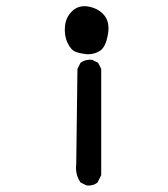

<svg xmlns="http://www.w3.org/2000/svg" viewBox="-20 -599 540 616"><path d="M257.8 -3.9 238.3 -13.7Q220.7 -39.1 224.6 -72.3L228.5 -377.9L238.3 -397.5Q253.9 -409.2 275.4 -407.2L294.9 -397.5L304.7 -377.9V-37.1L293 -13.7Q279.3 -2 257.8 -3.9ZM259.8 -424.8Q240.2 -426.8 224.1 -432.1Q208 -437.5 196.8 -461.4Q185.5 -485.4 188.5 -515.1Q191.4 -544.9 212.9 -564.5Q234.4 -584 265.6 -577.6Q296.9 -571.3 314.9 -549.3Q333 -527.3 326.2 -488.3Q319.3 -449.2 302.2 -437Q285.2 -424.8 259.8 -424.8Z"/></svg>

Font: NaikaiFont
Style: Regular
Weight: 400
Version: Version 1.67